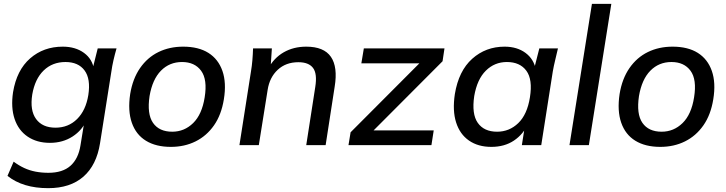

<svg xmlns="http://www.w3.org/2000/svg" viewBox="-20 -756 3782 1000"><path d="M231 224Q165 224 112 208Q59 192 19 160L51 86Q78 106 106 119Q134 132 165.5 138Q197 144 232 144Q306 144 347 107.5Q388 71 399 2L421 -133H432Q409 -78 358 -45Q307 -12 240 -12Q172 -12 124 -44.5Q76 -77 56 -136.5Q36 -196 48 -276Q67 -391 137 -452Q207 -513 307 -513Q373 -513 417.5 -480.5Q462 -448 470 -392L463 -400L489 -504H587Q578 -473 571 -442.5Q564 -412 560 -383L501 -10Q483 104 414.5 164Q346 224 231 224ZM269 -91Q336 -91 381.5 -136Q427 -181 440 -261Q453 -345 420.5 -389Q388 -433 321 -433Q253 -433 207.5 -389Q162 -345 148 -264Q135 -181 168 -136Q201 -91 269 -91Z M870 9Q792 9 740 -23Q688 -55 666.5 -117Q645 -179 658 -266Q671 -346 709.5 -401.5Q748 -457 805.5 -485Q863 -513 934 -513Q1014 -513 1065.5 -480.5Q1117 -448 1138.5 -386.5Q1160 -325 1146 -239Q1133 -158 1094.5 -103Q1056 -48 998.5 -19.5Q941 9 870 9ZM877 -70Q940 -70 986 -115Q1032 -160 1046 -249Q1061 -342 1027.5 -387.5Q994 -433 928 -433Q863 -433 818.5 -388Q774 -343 759 -256Q745 -162 777 -116Q809 -70 877 -70Z M1227 0 1287 -383Q1292 -412 1294.5 -442.5Q1297 -473 1298 -504H1396L1389 -398L1376 -397Q1406 -454 1457.5 -483.5Q1509 -513 1575 -513Q1667 -513 1703.5 -460Q1740 -407 1723 -304L1676 0H1575L1622 -303Q1633 -372 1610.5 -402Q1588 -432 1534 -432Q1469 -432 1426.5 -392.5Q1384 -353 1374 -288L1328 0Z M1795 0 1806 -67 2189 -451 2185 -426H1862L1875 -504H2295L2285 -437L1899 -50L1903 -77H2239L2227 0Z M2539 9Q2470 9 2422.5 -24Q2375 -57 2355.5 -118.5Q2336 -180 2349 -266Q2369 -387 2439.5 -450Q2510 -513 2608 -513Q2673 -513 2717 -480.5Q2761 -448 2771 -392L2760 -390L2789 -504H2886Q2879 -473 2871.5 -442.5Q2864 -412 2859 -383L2799 0H2698L2716 -114H2732Q2706 -57 2657 -24Q2608 9 2539 9ZM2569 -70Q2633 -70 2679.5 -115Q2726 -160 2740 -249Q2755 -342 2721.5 -387.5Q2688 -433 2620 -433Q2556 -433 2510.5 -388Q2465 -343 2450 -256Q2436 -162 2468.5 -116Q2501 -70 2569 -70Z M2946 0 3063 -736H3164L3047 0Z M3419 9Q3341 9 3289 -23Q3237 -55 3215.5 -117Q3194 -179 3207 -266Q3220 -346 3258.5 -401.5Q3297 -457 3354.5 -485Q3412 -513 3483 -513Q3563 -513 3614.5 -480.5Q3666 -448 3687.5 -386.5Q3709 -325 3695 -239Q3682 -158 3643.5 -103Q3605 -48 3547.5 -19.5Q3490 9 3419 9ZM3426 -70Q3489 -70 3535 -115Q3581 -160 3595 -249Q3610 -342 3576.5 -387.5Q3543 -433 3477 -433Q3412 -433 3367.5 -388Q3323 -343 3308 -256Q3294 -162 3326 -116Q3358 -70 3426 -70Z"/></svg>

Font: Mulish ExtraLight SemiBold
Style: Italic
Weight: 600
Italic angle: -9°
Version: Version 3.603